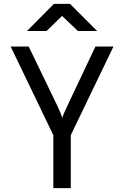

<svg xmlns="http://www.w3.org/2000/svg" viewBox="-20 -970 640 990"><path d="M255 0V-273L35 -730H128L273 -430Q285 -405 292 -387.5Q299 -370 301 -362Q303 -370 310.5 -387.5Q318 -405 330 -430L472 -730H565L345 -273V0ZM119 -810 258 -950H341L481 -810H382L300 -888L220 -810Z"/></svg>

Font: NKDuy Mono
Style: Regular
Weight: 400
Monospace: yes
Designer: NKDuy
Foundry: NKDuy
Version: Version 2.251; ttfautohint (v1.8.4.7-5d5b)